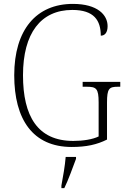

<svg xmlns="http://www.w3.org/2000/svg" viewBox="-20 -744 647 985"><path d="M348 10C423 10 477 -2 529 -28V-218C529 -290 540 -299 585 -299H597V-324H404V-299H425C474 -299 486 -290 486 -219V-44C456 -29 406 -21 356 -21C173 -21 98 -148 98 -358C98 -573 189 -693 351 -693C463 -693 497 -639 497 -561C518 -561 532 -577 532 -610C532 -667 481 -724 354 -724C166 -724 53 -591 53 -358C53 -132 148 10 348 10ZM295 208V221H310C330 181 354 113 370 71V61H317C313 109 304 159 295 208Z"/></svg>

Font: Noto Serif Devanagari SemiCondensed ExtraLight
Style: Regular
Weight: 200
Width: 4
Designer: Universal Thirst, Indian Type Foundry and the Monotype Design Team
Foundry: Monotype Imaging Inc.
Version: Version 2.004